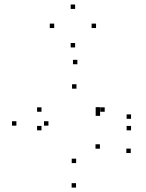

<svg xmlns="http://www.w3.org/2000/svg" viewBox="-20 -827 660 869"><path d="M324.2 22V2H304.2V22ZM571.8 -134.4V-154.4H551.8V-134.4ZM432.2 -154V-174H412.2V-154ZM324.6 -88.9V-108.9H304.6V-88.9ZM199.2 -258.3V-278.3H179.2V-258.3ZM326.1 -425.7V-445.7H306.1V-425.7ZM433 -322V-342H413V-322ZM433 -302.6V-322.6H413V-302.6ZM453.9 -321.2V-341.2H433.9V-321.2ZM167.8 -321.2V-341.2H147.8V-321.2ZM167.8 -237.1V-257.1H147.8V-237.1ZM573.1 -237.1V-257.1H553.1V-237.1ZM573.1 -289.2V-309.2H553.1V-289.2ZM330.2 -536.2V-556.2H310.2V-536.2ZM54.2 -258.3V-278.3H34.2V-258.3ZM414.7 -700.1V-720.1H394.7V-700.1ZM320 -786.6V-806.6H300V-786.6ZM225.3 -700.1V-720.1H205.3V-700.1ZM320 -612.3V-632.3H300V-612.3Z"/></svg>

Font: Monaspace Neon Dots Var
Style: Regular
Weight: 400
Designer: Riley Cran and the Lettermatic Team
Version: Version 1.100 (Monaspace Neon Dots)